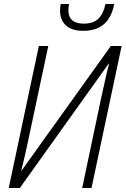

<svg xmlns="http://www.w3.org/2000/svg" viewBox="-20 -945 631 965"><path d="M23.9 0 175.3 -713.9H222.7L123 -245.1Q117.2 -216.8 111.3 -190.7Q105.5 -164.6 99.6 -139.4Q93.8 -114.3 86.9 -88.9H89.4L537.1 -713.9H591.3L439.9 0H393.1L488.8 -454.1Q496.6 -487.3 502.9 -517.1Q509.3 -546.9 515.4 -574Q521.5 -601.1 528.3 -625.5H526.4L79.6 0ZM398.4 -790Q360.8 -790 334.7 -802Q308.6 -814 295.2 -836.9Q281.7 -859.9 281.7 -891.6Q281.7 -899.4 282.7 -908.7Q283.7 -918 285.2 -924.8H327.1Q325.7 -917.5 324.7 -909.4Q323.7 -901.4 323.7 -893.6Q323.7 -860.4 343 -843.3Q362.3 -826.2 400.9 -826.2Q449.7 -826.2 475.3 -852.1Q501 -877.9 509.8 -924.8H554.2Q545.9 -880.9 526.1 -850.8Q506.3 -820.8 474.9 -805.4Q443.4 -790 398.4 -790Z"/></svg>

Font: Open Sans SemiCondensed Light
Style: Italic
Weight: 300
Width: 4
Italic angle: -12°
Designer: Monotype Design Team
Foundry: Monotype Imaging Inc.
Version: Version 3.000